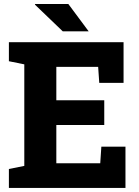

<svg xmlns="http://www.w3.org/2000/svg" viewBox="-20 -917 679 937"><path d="M23.4 0V-92.3L98.6 -107.4V-603L23.4 -618.2V-710.9H583V-512.7H464.4L459 -590.8H254.9V-427.7H488.8V-307.1H254.9V-120.1H469.2L474.6 -201.2H592.3V0ZM412.6 -764.2H286.1L150.4 -894.5L151.4 -897.5H313.5Z"/></svg>

Font: Roboto Slab ExtraBold
Style: Regular
Weight: 800
Designer: Google
Version: Version 2.001; ttfautohint (v1.8.3)